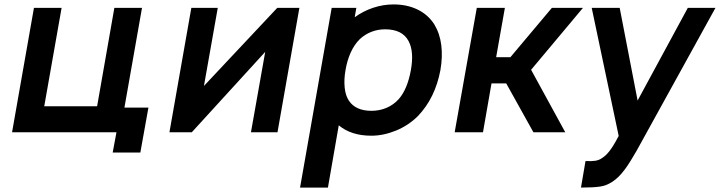

<svg xmlns="http://www.w3.org/2000/svg" viewBox="-20 -598 3254 868"><path d="M651 -111.5 614.5 91.5H489.5L506.5 0H34.5L133.5 -562.5H258.5L180 -117.5H419L497 -562.5H622L542.5 -111.5Z M1234.5 0H1114.5L1179 -363.5L847 0H746L845 -562.5H964.5L902 -209.5L1233.5 -562.5H1333.5Z M1971 -281Q1947.5 -155.5 1870 -74Q1827 -31 1771 -8Q1714 15.5 1658.5 15.5Q1567.5 15.5 1511.5 -31.5L1462.5 250H1336.5L1479.5 -562.5H1591L1583.5 -520Q1623 -548.5 1668 -563.2Q1713 -578 1759.5 -578Q1819.5 -578 1867 -555.2Q1914.5 -532.5 1943 -488.5Q1968.5 -446.5 1975 -393.8Q1981.5 -341 1971 -281ZM1837.5 -281Q1852.5 -364 1827.5 -411.5Q1799.5 -465.5 1721 -465.5Q1688 -465.5 1658.8 -454Q1629.5 -442.5 1606.5 -421Q1581 -395.5 1565 -359.5Q1549 -323.5 1542 -281Q1534.5 -239 1538.2 -202.2Q1542 -165.5 1557.5 -142.5Q1588 -97 1659.5 -97Q1695.5 -97 1727.5 -110.5Q1759.5 -124 1783.5 -151Q1822 -195.5 1837.5 -281Z M2163.5 0H2035.5L2135.5 -562.5H2262.5L2223 -339.5H2287.5L2475 -562.5H2615.5L2381 -282.5L2535.5 0H2391.5L2268.5 -221H2202Z M3214.5 -562.5 2857.5 84.5Q2842.5 110.5 2829.2 131.8Q2816 153 2803 170.2Q2790 187.5 2776.5 200.8Q2763 214 2748 224Q2720 242 2692 245.5Q2663.5 250 2606.5 250L2627 130Q2654 131.5 2671.2 128.8Q2688.5 126 2702 116.5Q2720 105 2736 84Q2744 74 2754.2 57.2Q2764.5 40.5 2777 16.5L2655 -562.5H2781.5L2862.5 -143.5L3089.5 -562.5Z"/></svg>

Font: Russisch Sans
Style: Bold Italic
Weight: 700
Italic angle: -10°
Designer: Michael Sharanda (font) & Cristiano Sobral (main changes)
Foundry: Michael Sharanda
Version: Version 2.00;September 8, 2020;FontCreator 13.0.0.2681 64-bi